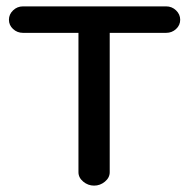

<svg xmlns="http://www.w3.org/2000/svg" viewBox="-20 -569 593 602"><path d="M501 -466H324V-29Q324 -12 309 0.5Q294 13 275 13Q256 13 241 0.5Q226 -12 226 -29V-466H52Q34 -466 21 -478Q8 -490 8 -507Q8 -524 21 -536.5Q34 -549 52 -549H501Q519 -549 532 -536.5Q545 -524 545 -507Q545 -490 532 -478Q519 -466 501 -466Z"/></svg>

Font: Hoogli
Style: Bold
Weight: 700
Designer: Anand Singh Naorem
Foundry: Brand New Type
Version: Version 1.00 b007